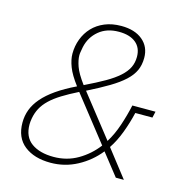

<svg xmlns="http://www.w3.org/2000/svg" viewBox="-106 -810 888 921"><g transform="rotate(15 337.5 -349.0)"><path d="M462 -108Q419 -54 357.5 -21Q296 12 225 12Q144 12 95 -26.5Q46 -65 46 -140Q46 -174 57.5 -204.5Q69 -235 94 -264Q119 -293 158.5 -320.5Q198 -348 254 -375Q219 -421 205.5 -456.5Q192 -492 192 -521Q192 -559 205 -593.5Q218 -628 242.5 -654Q267 -680 303 -695Q339 -710 385 -710Q452 -710 491 -677.5Q530 -645 530 -590Q530 -555 517.5 -527.5Q505 -500 477.5 -474.5Q450 -449 406.5 -423Q363 -397 301 -366L463 -160Q488 -200 505.5 -252Q523 -304 534 -355H649L642 -324H557Q545 -273 526.5 -223.5Q508 -174 482 -135L587 0H547ZM381 -680Q321 -680 282 -647.5Q243 -615 232 -564Q229 -547 227.5 -538.5Q226 -530 226 -522Q226 -499 237 -467.5Q248 -436 283 -389Q341 -417 381 -440Q421 -463 446.5 -486Q472 -509 483.5 -533Q495 -557 495 -586Q495 -631 465 -655.5Q435 -680 381 -680ZM271 -352Q225 -329 192 -308.5Q159 -288 136.5 -266.5Q114 -245 101.5 -221.5Q89 -198 84 -170Q81 -153 81 -140Q81 -78 122 -48.5Q163 -19 232 -19Q298 -19 352 -50.5Q406 -82 444 -132Z"/></g></svg>

Font: IBM Plex Sans ExtLt
Style: Italic
Weight: 200
Italic angle: -11°
Designer: Mike Abbink, Paul van der Laan, Pieter van Rosmalen
Foundry: Bold Monday
Version: Version 3.005